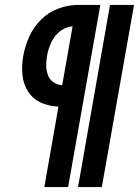

<svg xmlns="http://www.w3.org/2000/svg" viewBox="-20 -755 561 775"><path d="M159 0 216 -325Q181 -326 149 -339Q114 -354 94 -384.5Q74 -415 70.5 -453.5Q67 -492 74 -530Q81 -569 98 -607Q115 -645 145.5 -675.5Q176 -706 215 -720Q251 -734 288 -735H385L255 0ZM295 0 424 -735H521L391 0ZM231 -411 273 -649Q248 -647 225 -631Q200 -612 187.5 -585Q175 -558 170 -530Q166 -509 166.5 -488.5Q167 -468 174.5 -449.5Q182 -431 199 -421Q214 -412 231 -411Z"/></svg>

Font: Iosevka SS08
Style: Bold Italic
Weight: 700
Italic angle: -10°
Monospace: yes
Designer: Belleve Invis
Foundry: Belleve Invis
Version: 2.1.0; ttfautohint (v1.8.2)